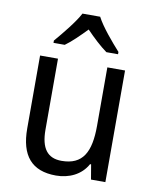

<svg xmlns="http://www.w3.org/2000/svg" viewBox="-86 -832 732 908"><g transform="rotate(10 279.5 -378.0)"><path d="M321 -766H236C213 -722 161 -659 125 -617V-606H179C210 -628 244 -662 278 -697C312 -662 347 -629 379 -606H435V-617C399 -657 344 -721 321 -766ZM481 -536H396V-255C396 -129 361 -63 259 -63C191 -63 159 -106 159 -195V-536H73V-186C73 -56 128 10 245 10C307 10 365 -16 395 -71H400L412 0H481Z"/></g></svg>

Font: Noto Sans Bengali SemiCondensed
Style: Regular
Weight: 400
Width: 4
Designer: Jelle Bosma - Monotype Design Team
Foundry: Monotype Imaging Inc.
Version: Version 2.003